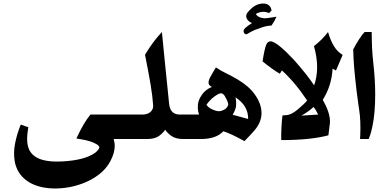

<svg xmlns="http://www.w3.org/2000/svg" viewBox="-20 -790 2202 1091"><path d="M753 0H626Q632 22 632 38Q632 79 607 126Q585 168 543.5 200.5Q502 233 448 253Q372 281 293 281Q212 281 153 250Q96 218 74 163Q60 131 60 80Q60 48 70 5Q80 -38 98 -82L141 -67Q134 -27 134 -2Q134 50 158 80Q197 128 302 128Q364 128 421 117Q470 107 502.5 89.5Q535 72 545 49Q543 30 491 13Q472 7 447 2.5Q422 -2 414 -3Q437 -52 455.5 -83.5Q474 -115 494 -139H753Z M1078 0H1022Q977 0 952.5 -18.5Q928 -37 919 -53Q909 -37 885 -18.5Q861 0 815 0H743Q712 0 692.5 -21Q673 -42 673 -69Q673 -98 693.5 -118.5Q714 -139 743 -139H789Q822 -139 839 -158Q852 -172 850 -193Q849 -211 845 -246Q838 -302 823.5 -378.5Q809 -455 804 -479Q829 -520 850.5 -549Q872 -578 900 -608Q906 -550 919 -416Q932 -282 941 -200Q944 -173 956 -158Q971 -139 1002 -139H1078Z M1425 -48Q1411 -31 1369 12Q1290 -32 1249 -44Q1208 0 1121 0H1068Q1034 0 1016 -21Q998 -42 998 -68Q998 -97 1018.5 -118Q1039 -139 1068 -139H1111Q1104 -160 1104 -176Q1102 -217 1127 -251Q1147 -281 1184 -296L1176 -301Q1165 -308 1165 -321Q1165 -335 1177 -356Q1186 -373 1194 -385.5Q1202 -398 1207 -407Q1222 -397 1235.5 -389Q1249 -381 1270 -371Q1299 -357 1331 -338Q1396 -299 1428 -253Q1466 -200 1466 -147Q1466 -95 1425 -48ZM1262 -235Q1258 -245 1251 -252.5Q1244 -260 1236 -260Q1220 -260 1185 -231Q1165 -212 1153 -195Q1162 -181 1179 -172Q1206 -158 1225 -158Q1238 -158 1258 -169Q1268 -176 1272.5 -184.5Q1277 -193 1277 -197Q1277 -201 1273 -212.5Q1269 -224 1262 -235ZM1371 -185Q1353 -214 1318 -237Q1322 -221 1322 -202Q1322 -190 1321 -184Q1316 -161 1302 -138L1390 -114Q1391 -152 1371 -185Z M1523 -645Q1491 -644 1451 -628Q1428 -621 1407.5 -610Q1387 -599 1381 -595Q1369 -595 1365 -607L1364 -613Q1364 -623 1377 -634Q1390 -645 1412 -659Q1395 -666 1387 -677Q1379 -688 1379 -699Q1379 -708 1385 -717Q1399 -734 1414 -747Q1443 -770 1474 -770Q1498 -770 1509.5 -758.5Q1521 -747 1523 -730L1509 -716Q1490 -723 1478 -723Q1455 -723 1434 -711Q1440 -696 1465 -689Q1477 -686 1485 -686Q1488 -686 1506 -688L1551 -695Q1543 -675 1523 -645Z M1889 -389 1870 -400Q1864 -301 1814 -223Q1855 -151 1855 -100L1854 -85L1846 -21Q1745 6 1578 6Q1577 -65 1585 -134L1608 -136Q1635 -137 1672.5 -168.5Q1710 -200 1725 -219Q1660 -318 1582 -390L1570 -371Q1533 -392 1472 -441Q1483 -514 1493 -536Q1501 -555 1517 -555Q1537 -555 1576 -522Q1605 -498 1651 -449Q1724 -367 1765 -305Q1782 -353 1782 -409Q1782 -464 1764 -528Q1810 -563 1844 -608Q1858 -560 1877.5 -528Q1897 -496 1927 -478ZM1762 -182Q1730 -154 1693 -133Q1737 -135 1788 -139Q1786 -142 1779 -156Q1772 -170 1762 -182Z M2052 -608H2092Q2092 -595 2093 -553Q2094 -511 2097 -475L2102 -425Q2112 -335 2112 -254Q2112 -146 2096 -71Q2090 -42 2083.5 -23Q2077 -4 2075 0H2026Q2026 -5 2027 -21Q2028 -37 2028 -62Q2028 -97 2025 -134Q2023 -152 2019 -180Q2018 -185 2017 -191.5Q2016 -198 2015 -207Q2006 -269 1998 -347Q1991 -413 1989 -456Q1987 -499 1987 -509Q2004 -542 2022.5 -570Q2041 -598 2052 -608Z"/></svg>

Font: Mirza
Style: Bold
Weight: 700
Designer: Arabic design by Kourosh Beigpour, Latin design by Eduardo Tunni, engineering by Lasse Fister
Version: Version 1.0010g